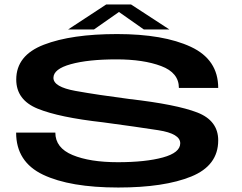

<svg xmlns="http://www.w3.org/2000/svg" viewBox="-20 -834 1079 857"><path d="M508 3Q713 3 833.5 -46Q954 -95 954 -207.5Q954 -295.5 860.8 -331.8Q767.5 -368 558 -392Q415.5 -410.5 317 -428.2Q218.5 -446 218.5 -486.5Q218.5 -526 296 -547.5Q373.5 -569 500 -569Q620 -569 699.2 -539.2Q778.5 -509.5 778.5 -441.5H954Q954 -568 831.8 -625Q709.5 -682 502.5 -682Q299 -682 175.8 -634.5Q52.5 -587 52.5 -479Q52.5 -388 148 -349Q243.5 -310 440 -288Q589 -268 686.8 -252.8Q784.5 -237.5 784.5 -194.5Q784.5 -152.5 707 -131.2Q629.5 -110 506 -110Q381 -110 304 -142Q227 -174 227 -242H52Q52 -111.5 172.2 -54.2Q292.5 3 508 3ZM284 -702.5H399.5L511 -780.5L622 -702.5H736L565 -814H454Z"/></svg>

Font: Anybody ExtraExpanded SemiBold
Style: Regular
Weight: 600
Width: 8
Version: Version 1.113;gftools[0.9.25]